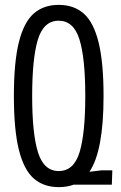

<svg xmlns="http://www.w3.org/2000/svg" viewBox="-20 -758 497 788"><path d="M37 -364Q37 -503 57.5 -585Q78 -667 118.5 -702.5Q159 -738 221 -738Q283 -738 323.5 -702.5Q364 -667 384.5 -584.5Q405 -502 405 -364Q405 -138 347 -53L397 -59H441L439 0H282Q255 10 221 10Q159 10 118.5 -25.5Q78 -61 57.5 -143Q37 -225 37 -364ZM330 -364Q330 -520 306 -596.5Q282 -673 221 -673Q159 -673 135.5 -595.5Q112 -518 112 -364Q112 -209 136 -132.5Q160 -56 221 -56Q283 -56 306.5 -133Q330 -210 330 -364Z"/></svg>

Font: Mona Sans Condensed
Style: Regular
Weight: 400
Width: 3
Designer: Deni Anggara
Foundry: GitHub
Version: Version 2.000